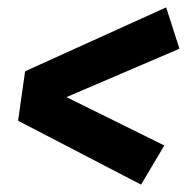

<svg xmlns="http://www.w3.org/2000/svg" viewBox="-20 -593 506 520"><path d="M430 -573 466 -461 160 -330 425 -199 362 -93 29 -266 48 -400Z"/></svg>

Font: Fira Sans Condensed
Style: Bold Italic
Weight: 700
Width: 3
Italic angle: -8°
Designer: Carrois Corporate & Edenspiekermann AG
Foundry: Carrois Corporate GbR & Edenspiekermann AG
Version: Version 4.203